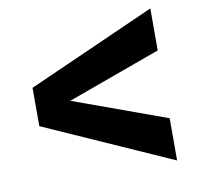

<svg xmlns="http://www.w3.org/2000/svg" viewBox="-69 -659 742 725"><g transform="rotate(-10 302.0 -296.5)"><path d="M553 -5 63 -223V-370L553 -588V-427L195 -297L553 -167Z"/></g></svg>

Font: Elaine Sans
Style: Bold
Weight: 700
Designer: Wei Huang
Foundry: Wei Huang
Version: Version 2.001;December 24, 2019;FontCreator 12.0.0.2547 64-b